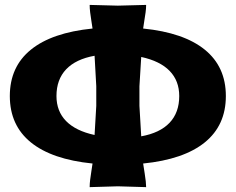

<svg xmlns="http://www.w3.org/2000/svg" viewBox="-20 -751 960 782"><path d="M563 -85Q563.5 -81.5 569.3 -44.7Q575.2 -7.8 575.2 11.2L460 7.8L345.2 11.2Q345.2 -2.9 347.2 -19Q349.1 -35.2 352.3 -54.7Q355.5 -74.2 356.9 -85Q191.4 -101.6 105.7 -171.1Q20 -240.7 20 -359.9Q20 -479 105.7 -548.6Q191.4 -618.2 356.9 -634.8Q355.5 -645.5 352.3 -665Q349.1 -684.6 347.2 -700.7Q345.2 -716.8 345.2 -731L460 -728L575.2 -731Q575.2 -716.8 573 -700.7Q570.8 -684.6 567.6 -665.3Q564.5 -646 563 -634.8Q728.5 -618.2 814.2 -548.6Q899.9 -479 899.9 -359.9Q899.9 -240.7 814.2 -171.1Q728.5 -101.6 563 -85ZM710 -359.9Q710 -421.9 670.9 -462.2Q631.8 -502.4 555.2 -519L547.9 -399.9V-319.8L555.2 -195.8Q631.3 -209.5 670.7 -251Q710 -292.5 710 -359.9ZM210 -359.9Q210 -297.9 249.3 -257.8Q288.6 -217.8 365.2 -201.2L372.1 -319.8V-399.9L365.2 -523.9Q289.1 -510.3 249.5 -468.8Q210 -427.2 210 -359.9Z"/></svg>

Font: Zantroke
Style: Regular
Weight: 500
Foundry: gluk
Version: Version 0.36